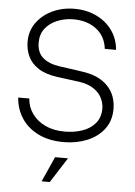

<svg xmlns="http://www.w3.org/2000/svg" viewBox="-62 -757 729 1035"><g transform="rotate(5 303.0 -240.0)"><path d="M303 10Q222 10 164 -19Q106 -48 74 -97.5Q42 -147 38 -208H98Q101 -162 127.5 -125.5Q154 -89 198.5 -68Q243 -47 303 -47Q355 -47 398.5 -62Q442 -77 468.5 -108.5Q495 -140 495 -189Q495 -214 482.5 -242Q470 -270 440 -291.5Q410 -313 360 -321Q329 -325 298.5 -329Q268 -333 237 -337Q173 -346 134.5 -371.5Q96 -397 79 -433.5Q62 -470 62 -513Q62 -571 94.5 -616Q127 -661 181 -686Q235 -711 299 -711Q364 -711 417 -686Q470 -661 503 -615.5Q536 -570 541 -510H480Q472 -578 422.5 -616Q373 -654 298 -654Q252 -654 211.5 -637.5Q171 -621 146.5 -590Q122 -559 122 -514Q122 -459 155 -431Q188 -403 245 -395Q261 -393 284.5 -389.5Q308 -386 331.5 -383Q355 -380 371 -377Q459 -365 507 -316Q555 -267 555 -190Q555 -126 520 -81Q485 -36 427.5 -13Q370 10 303 10ZM264 95H334L247 231H203Z"/></g></svg>

Font: Haskoy Light
Style: Regular
Weight: 300
Designer: Ertekin Erdin
Foundry: Ertekin Erdin
Version: Version 2.000; ttfautohint (v1.8.4.7-5d5b)